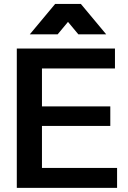

<svg xmlns="http://www.w3.org/2000/svg" viewBox="-20 -941 642 960"><path d="M189.8 -101.3V-311.3H531.5V-409.1H189.8V-598.8H554.8V-698.5H64V-1.6H565.4V-101.3ZM320 -831.6 371.8 -769.2H511.2L384.4 -921.2H255.7L128.9 -769.2H268.2Z"/></svg>

Font: Diatome Semibold
Style: Regular
Weight: 600
Designer: 15.100.17
Foundry: 15.100.17
Version: Version 1.005;Fontself Maker 3.5.8